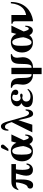

<svg xmlns="http://www.w3.org/2000/svg" viewBox="1627 -2359 937 4231"><g transform="rotate(-90 2095.5 -243.5)"><path d="M596 -361V-461H211C92 -461 53 -407 20 -309H45C72 -359 153 -361 193 -361C193 -297 151 -117 98 -107C70 -102 55 -72 55 -48C55 -4 82 18 134 18C244 18 257 -139 257 -262C257 -306 255 -340 255 -361H389C373 -299 339 -204 339 -131C339 -64 366 14 467 14C559 14 609 -60 609 -127H584C571 -66 541 -56 524 -56C480 -56 468 -139 468 -219C468 -283 475 -345 479 -361Z M992 -198C981 -126 936 -17 883 -17C825 -17 803 -73 803 -233C803 -382 820 -442 889 -442C957 -442 989 -262 992 -198ZM1249 -461H1095L1066 -352H1065C1042 -406 990 -473 886 -473C751 -473 656 -373 656 -226C656 -84 748 14 872 14C941 14 991 -5 1038 -65C1062 -14 1097 12 1143 12C1218 12 1247 -77 1248 -154H1223C1220 -104 1202 -78 1181 -78C1167 -78 1154 -80 1129 -156C1126 -165 1120 -186 1120 -191ZM880 -528H928L991 -595C1010 -616 1025 -635 1025 -648C1025 -674 1012 -692 988 -692C968 -692 951 -687 941 -664Z M1355 -527C1366 -594 1396 -602 1414 -602C1449 -602 1478 -587 1508 -492L1520 -454L1294 0H1463L1564 -308L1610 -110C1626 -41 1649 18 1702 18C1777 18 1802 -67 1802 -147H1777C1766 -80 1736 -72 1718 -72C1695 -72 1664 -93 1641 -172L1534 -546C1515 -612 1486 -692 1430 -692C1351 -692 1330 -600 1330 -527Z M2234 -109C2207 -66 2141 -40 2083 -40C2023 -40 1974 -67 1974 -135C1974 -190 2021 -222 2060 -222C2077 -217 2093 -213 2104 -213C2135 -213 2148 -229 2148 -243C2148 -255 2136 -268 2109 -268C2079 -268 2066 -257 2055 -257C2010 -257 1981 -292 1981 -342C1981 -396 2014 -442 2060 -442C2106 -442 2125 -426 2125 -405C2125 -394 2117 -378 2117 -363C2117 -324 2146 -309 2174 -309C2215 -309 2235 -337 2235 -367C2235 -444 2148 -473 2071 -473C1934 -473 1868 -400 1868 -330C1868 -298 1894 -258 1938 -242V-241C1879 -210 1850 -170 1850 -118C1850 -10 1948 14 2048 14C2141 14 2205 -21 2251 -91Z M2578 -461V-17H2561C2513 -17 2492 -74 2492 -251C2492 -377 2465 -473 2327 -473H2278V-448C2347 -433 2357 -378 2357 -333C2357 -309 2345 -238 2345 -207C2345 -74 2442 14 2556 14H2578V205H2717V14H2739C2853 14 2950 -74 2950 -207C2950 -235 2939 -316 2939 -333C2939 -376 2949 -437 3017 -448V-473H2968C2822 -473 2803 -377 2803 -251C2803 -75 2783 -17 2734 -17H2717V-461Z M3390 -198C3379 -126 3334 -17 3281 -17C3223 -17 3201 -73 3201 -233C3201 -382 3218 -442 3287 -442C3355 -442 3387 -262 3390 -198ZM3621 -154C3618 -104 3600 -78 3579 -78C3565 -78 3552 -80 3527 -156C3524 -165 3518 -186 3518 -191L3647 -461H3493L3464 -352H3463C3440 -406 3388 -473 3284 -473C3149 -473 3054 -373 3054 -226C3054 -84 3146 14 3270 14C3339 14 3389 -5 3436 -65C3460 -14 3495 12 3541 12C3616 12 3645 -77 3646 -154Z M4138 -473C4116 -226 3986 -156 3886 -138H3881V-461H3688V-437C3732 -428 3742 -419 3742 -372V14H3768C3948 -17 4168 -144 4168 -473Z"/></g></svg>

Font: XITS
Style: Bold
Weight: 700
Designer: MicroPress Inc., with final additions and corrections provided by Coen Hoffman, Elsevier (retired)
Version: Version 1.302